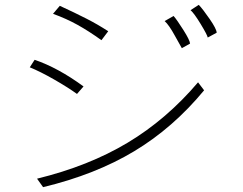

<svg xmlns="http://www.w3.org/2000/svg" viewBox="-20 -713 1002 793"><path d="M875 -578 838 -558Q836 -569 809 -613.5Q782 -658 767 -671L801 -693Q818 -675 846 -634.5Q874 -594 875 -578ZM199 -656 227 -689Q290 -660 337 -636Q384 -612 427 -584L399 -547Q346 -585 300 -610.5Q254 -636 199 -656ZM660 -626 697 -647Q711 -631 737.5 -589Q764 -547 765 -533L731 -514Q727 -520 702.5 -565Q678 -610 660 -626ZM103 -435 123 -466Q220 -433 325 -356L298 -325Q259 -353 203 -385Q147 -417 103 -435ZM158 60 133 25Q346 -27 507 -123.5Q668 -220 798 -373L823 -340Q695 -185 534.5 -88.5Q374 8 158 60Z"/></svg>

Font: Gmarket Sans TTF Light
Style: Regular
Weight: 300
Designer: Creative Director : Sungho Lee; Art Director : Kiwoong Choi; Project Manager : Sori Yang, Jongwook Yoon; Font Designer :
Foundry: Sandoll Inc.
Version: Version 1.000;hotconv 1.0.109;makeotfexe 2.5.65596